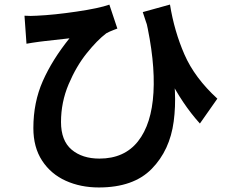

<svg xmlns="http://www.w3.org/2000/svg" viewBox="-20 -765 1017 846"><path d="M937.7 -330.3 860.8 -220.7Q782.7 -306.9 722 -427.4Q661.4 -547.9 609.1 -711.7L729 -744.9Q747.8 -627.9 792.7 -525Q837.6 -422.1 937.7 -330.3ZM142.8 -695.8Q218 -699.2 317.4 -713.9Q416.7 -728.5 461.9 -744.6L497.1 -639.2L483.4 -634Q461.2 -625.7 448.2 -618.2Q408.4 -588.1 362.2 -530.5Q315.9 -472.9 282.3 -393.6Q248.8 -314.2 248.8 -227.5Q248.8 -145.3 295.5 -105.7Q342.3 -66.2 418 -66.2Q527.8 -66.2 588 -142.2Q648.2 -218.3 656.2 -357.3Q664.3 -496.3 621.3 -684.1L733.2 -501.5Q762.2 -357.4 745.4 -230Q728.5 -102.5 648.3 -20.8Q568.1 61 415.5 61Q335.2 61 269.8 31.5Q204.3 2 165.6 -57Q127 -116 127 -200.7Q127 -314 168.7 -408.1Q210.4 -502.2 286.1 -596.2Q251.2 -592.3 177.2 -584L155 -581.3Q121.6 -576.9 96.7 -572.3L87.9 -695.8Q114 -693.8 142.8 -695.8Z"/></svg>

Font: Min Sans VF VF
Style: Regular
Weight: 400
Designer: Jinseong-Kim, NotoSansCJK, Nunito
Foundry: Jinseong-Kim
Version: Version 1.420;Glyphs 3.1.2 (3151)